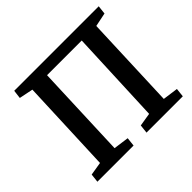

<svg xmlns="http://www.w3.org/2000/svg" viewBox="-164 -896 1092 1092"><g transform="rotate(-45 382.5 -350.0)"><path d="M547.9 -630.9H269L247.1 -65.9L339.8 -53.2L334 0H43L48.8 -51.8L128.9 -64.9L151.9 -631.8L67.9 -648.9L74.2 -700.2H753.9L748 -647.9L665 -630.9L643.1 -65.9L735.8 -53.2L730 0H438L443.8 -51.8L523.9 -64.9Z"/></g></svg>

Font: Literata Book SemiBold
Style: Italic
Weight: 600
Italic angle: -3°
Designer: Latin by Veronika Burian and Jose Scaglione. Greek by Irene Vlachou. Cyrillic by Vera Evstafieva
Foundry: TypeTogether
Version: Version 1.003;PS 001.003;hotconv 1.0.88;makeotf.lib2.5.64775